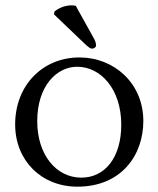

<svg xmlns="http://www.w3.org/2000/svg" viewBox="-20 -690 595 722"><path d="M270 -439C359 -439 436 -355 436 -221C436 -98 375 -22 286 -22C189 -22 120 -111 120 -234C120 -369 195 -439 270 -439ZM519 -235C519 -377 409 -474 279 -474C140 -474 37 -369 37 -222C37 -86 136 12 271 12C435 12 519 -105 519 -235ZM265 -668C261 -669 255 -670 250 -670C216 -670 193 -653 185 -647L183 -636L297 -527C313 -512 320 -507 326 -507C334 -507 341 -513 341 -518C341 -525 340 -532 335 -542Z"/></svg>

Font: Linux Libertine O C
Style: Regular
Weight: 400
Designer: Philipp H. Poll
Foundry: Philipp H. Poll
Version: Version 4.0.3